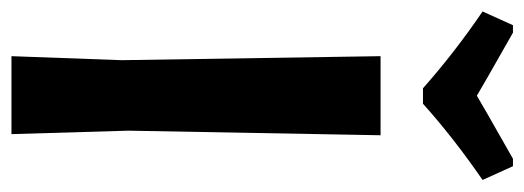

<svg xmlns="http://www.w3.org/2000/svg" viewBox="-310 -605 915 335"><g transform="rotate(90 147.5 -437.5)"><path d="M270 -875 294 -822Q220 -771 161 -718H134Q72 -773 0 -822L24 -875H37Q134 -820 147 -812Q160 -820 257 -875ZM216 -644 208 -204 214 0H78L85 -192L78 -644Z"/></g></svg>

Font: Alegreya Sans SC
Style: Bold
Weight: 700
Designer: Juan Pablo del Peral
Foundry: Huerta Tipografica
Version: Version 2.007